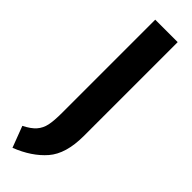

<svg xmlns="http://www.w3.org/2000/svg" viewBox="-301 -693 853 853"><g transform="rotate(45 126.0 -266.5)"><path d="M213 -102Q213 10 163 67.5Q113 125 26 159L-12 59Q24 41 42 20.5Q60 0 66 -28.5Q72 -57 72 -107V-692H213Z"/></g></svg>

Font: Fira Sans Extra Condensed SemiBold
Style: Regular
Weight: 600
Width: 1
Designer: Carrois Corporate & Edenspiekermann AG
Foundry: Carrois Corporate GbR & Edenspiekermann AG
Version: Version 4.203